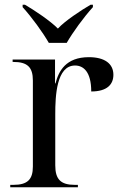

<svg xmlns="http://www.w3.org/2000/svg" viewBox="-20 -786 511 806"><path d="M185 -606H260C286 -651 331 -713 370 -756V-766H360C322 -744 252 -698 223 -666C192 -698 123 -744 85 -766H75V-756C114 -713 159 -651 185 -606ZM23 0H307V-10H294C235 -10 212 -33 212 -92V-307C212 -383 217 -511 295 -511C330 -511 363 -485 363 -402C430 -402 456 -432 456 -472C456 -519 419 -546 353 -546C256 -546 226 -487 213 -436H211V-536H33V-526H36C95 -526 118 -504 118 -448V-87C118 -32 95 -10 36 -10H23Z"/></svg>

Font: Noto Serif Display
Style: Regular
Weight: 400
Designer: Monotype Design Team
Foundry: Monotype Imaging Inc.
Version: Version 2.009